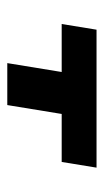

<svg xmlns="http://www.w3.org/2000/svg" viewBox="104 -686 291 540"><g transform="rotate(-90 250.0 -416.5)"><path d="M48 -291 64 -389H199L224 -542H342L317 -389H452L436 -291Z"/></g></svg>

Font: Iosevka Term Curly Hv Obl
Style: Regular
Weight: 900
Italic angle: -9°
Designer: Belleve Invis
Foundry: Belleve Invis
Version: Version 32.3.0